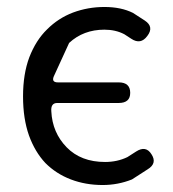

<svg xmlns="http://www.w3.org/2000/svg" viewBox="-20 -518 496 550"><path d="M274 12Q225 12 183 -4Q141 -20 110 -51Q80 -83 63 -130Q46 -178 46 -242Q46 -306 64 -354Q83 -403 115 -434Q147 -466 189 -482Q232 -498 279 -498Q327 -498 361 -481L395 -459Q422 -441 402 -415Q383 -389 356 -407L336 -420Q311 -433 279 -433Q219 -433 178 -395L134 -299Q127 -282 146 -282H320Q353 -282 353 -252Q353 -223 320 -223H144Q125 -223 127 -199Q130 -138 171 -96Q212 -54 281 -54Q316 -54 345 -68L370 -84Q398 -102 414 -76Q431 -50 403 -33L358 -4Q318 12 274 12Z"/></svg>

Font: Swei Gothic CJK TC Regular
Style: Regular
Weight: 400
Version: Version 2.129